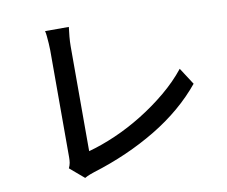

<svg xmlns="http://www.w3.org/2000/svg" viewBox="-83 -855 1166 987"><g transform="rotate(-10 500.0 -361.5)"><path d="M210 -35Q217 -50 219 -62.5Q221 -75 221 -91Q221 -108 221 -148.5Q221 -189 221 -243.5Q221 -298 221 -358Q221 -418 221 -475.5Q221 -533 221 -579Q221 -625 221 -650Q221 -666 219.5 -685.5Q218 -705 216.5 -722.5Q215 -740 212 -751H336Q333 -729 330.5 -702Q328 -675 328 -651Q328 -629 328 -592Q328 -555 328 -509Q328 -463 328 -412.5Q328 -362 328 -313Q328 -264 328 -221.5Q328 -179 328 -148Q328 -117 328 -104Q395 -122 468.5 -154Q542 -186 614 -230.5Q686 -275 749.5 -328Q813 -381 860 -440L917 -352Q817 -230 666.5 -139.5Q516 -49 334 7Q325 10 311.5 15Q298 20 284 28Z"/></g></svg>

Font: Noto Sans KR Medium
Style: Regular
Weight: 500
Designer: Ryoko NISHIZUKA  (kana, bopomofo & ideographs); Paul D. Hunt (Latin, Greek & Cyrillic); Sandoll Communications , Soo-you
Foundry: Adobe
Version: Version 2.004-H2;hotconv 1.0.118;makeotfexe 2.5.65603